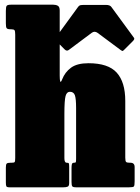

<svg xmlns="http://www.w3.org/2000/svg" viewBox="-20 -800 600 820"><path d="M27 -675H25Q12 -675 8.5 -679.5Q5 -684 5 -700.5V-753.5Q5 -771 8.8 -775.5Q12.5 -780 28 -780H207Q218.5 -780 226.8 -775.5Q235 -771 235 -755V-477Q235 -458.5 237.2 -452.2Q239.5 -446 245.5 -461Q257.5 -492 283.5 -511Q309.5 -530 358 -530Q442 -530 478.5 -489.8Q515 -449.5 515 -369V-126.5Q515 -111.5 518.8 -108.2Q522.5 -105 534 -105H537Q555 -105 555 -86.5V-26Q555 -7.5 551.8 -3.8Q548.5 0 531 0H305.5Q291.5 0 288.5 -4.5Q285.5 -9 285.5 -23V-82Q285.5 -92.5 287 -98.8Q288.5 -105 296.5 -105H297Q303 -105 304 -108.2Q305 -111.5 305 -124.5V-338Q305 -378.5 299.8 -393.2Q294.5 -408 278.5 -408Q265 -408 260 -389.8Q255 -371.5 255 -313V-124.5Q255 -105 264.5 -105H265.5Q272.5 -105 274 -102Q275.5 -99 275.5 -86.5V-18.5Q275.5 -5.5 269 -2.8Q262.5 0 250.5 0H21Q9.5 0 7.2 -4.2Q5 -8.5 5 -20.5V-84Q5 -97.5 8.5 -101.2Q12 -105 25 -105H30Q40 -105 42.5 -107.8Q45 -110.5 45 -126V-652Q45 -667.5 41.8 -671.2Q38.5 -675 27 -675ZM255.5 -589.5 221 -624.5Q215.5 -630 215.2 -632.5Q215 -635 219.5 -641.5L313.5 -770.5Q317.5 -776.5 323.2 -777.8Q329 -779 340 -779H432.5Q449.5 -779 455.5 -770.5L551.5 -639.5Q557 -634 547.5 -624.5L510.5 -587.5Q505 -582 503 -582.2Q501 -582.5 494.5 -587L397 -659.5Q384 -669 372 -660L273.5 -586.5Q265 -580 255.5 -589.5Z"/></svg>

Font: Besley* Condensed Fatface
Style: Regular
Weight: 900
Width: 3
Designer: Owen Earl
Foundry: indestructible type*
Version: Version 3.000; ttfautohint (v1.8.3)